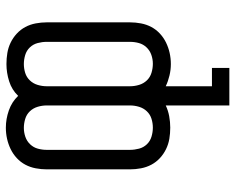

<svg xmlns="http://www.w3.org/2000/svg" viewBox="-92 -682 785 640"><g transform="rotate(90 300.0 -362.5)"><path d="M406 10Q377 10 348.5 0Q320 -10 300 -31Q280 -10 251.5 -1Q223 8 194 8Q175 8 157 5Q139 2 122.5 -6Q106 -14 92.5 -26.5Q79 -39 70.5 -55Q62 -71 58.5 -89.5Q55 -108 55 -126V-404Q55 -422 58.5 -440.5Q62 -459 70.5 -475Q79 -491 92.5 -503.5Q106 -516 122.5 -524Q139 -532 157 -536Q175 -540 194 -540Q213 -540 232 -535.5Q251 -531 268 -523V-677H207V-735H332V-523Q349 -531 368 -534.5Q387 -538 406 -538Q425 -538 443 -535Q461 -532 477.5 -524Q494 -516 507.5 -503.5Q521 -491 529.5 -475Q538 -459 541.5 -440.5Q545 -422 545 -404V-126Q545 -108 541.5 -89.5Q538 -71 529.5 -55Q521 -39 507.5 -26.5Q494 -14 477.5 -6Q461 2 443 6Q425 10 406 10ZM194 -50Q209 -50 223.5 -54.5Q238 -59 248.5 -70Q259 -81 263.5 -96Q268 -111 268 -126V-404Q268 -419 263.5 -434Q259 -449 248.5 -460Q238 -471 223 -475.5Q208 -480 193 -480Q178 -480 163.5 -475Q149 -470 138.5 -459Q128 -448 124 -433.5Q120 -419 120 -404V-126Q120 -111 124 -96Q128 -81 138.5 -70Q149 -59 164 -54.5Q179 -50 194 -50ZM407 -50Q422 -50 436.5 -55Q451 -60 461.5 -71Q472 -82 476 -96.5Q480 -111 480 -126V-404Q480 -419 476 -434Q472 -449 461.5 -460Q451 -471 436 -475.5Q421 -480 406 -480Q391 -480 376.5 -475.5Q362 -471 351.5 -460Q341 -449 336.5 -434Q332 -419 332 -404V-126Q332 -111 336.5 -96Q341 -81 351.5 -70Q362 -59 377 -54.5Q392 -50 407 -50Z"/></g></svg>

Font: Iosevka Curly Slab LtEx
Style: Regular
Weight: 300
Width: 7
Monospace: yes
Designer: Belleve Invis
Foundry: Belleve Invis
Version: Version 11.1.0; ttfautohint (v1.8.3)